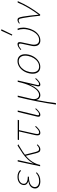

<svg xmlns="http://www.w3.org/2000/svg" viewBox="1209 -1960 1040 3498"><g transform="rotate(-90 1729.0 -211.0)"><path d="M380 -364 367 -347Q326 -391 256 -391Q200 -391 164.5 -365Q129 -339 129 -296Q129 -261 163.5 -242.5Q198 -224 261 -224L258 -204Q171 -204 126 -179.5Q81 -155 72 -114Q70 -102 70 -96Q70 -61 99 -39.5Q128 -18 179 -18Q270 -18 328 -76L338 -61Q308 -31 269.5 -13.5Q231 4 176 4Q117 4 80.5 -22Q44 -48 44 -92Q44 -104 47 -117Q66 -195 177 -215Q142 -225 124 -245Q106 -265 106 -293Q106 -305 109 -317Q119 -361 158.5 -386.5Q198 -412 257 -412Q335 -412 380 -364Z M836 -60 848 -48Q823 -21 801.5 -8.5Q780 4 754 4Q726 4 711 -15Q696 -34 685 -80L640 -261Q505 -149 473 0H449L536 -408H562L496 -114Q528 -178 578 -229Q628 -280 677 -314.5Q726 -349 799 -394L827 -411L850 -399Q830 -386 800 -369Q713 -318 660 -277L708 -87Q718 -49 729 -34Q740 -19 762 -19Q797 -19 836 -60Z M1044 -102Q1037 -73 1037 -53Q1037 -34 1044 -26Q1051 -18 1065 -18Q1088 -18 1112 -35.5Q1136 -53 1171 -90L1183 -78Q1147 -38 1117.5 -17Q1088 4 1059 4Q1034 4 1023 -9Q1012 -22 1012 -48Q1012 -73 1019 -102L1084 -385H927L933 -408H1295L1288 -384L1107 -385Z M1351 -32Q1351 -43 1354 -56L1439 -408H1465L1381 -59Q1378 -47 1378 -39Q1378 -19 1398 -19Q1417 -19 1440 -36.5Q1463 -54 1493 -89L1505 -77Q1469 -37 1440.5 -16.5Q1412 4 1387 4Q1351 4 1351 -32Z M2055 -77Q2019 -37 1990.5 -16.5Q1962 4 1937 4Q1904 4 1904 -31Q1904 -43 1907 -56L1939 -193Q1897 -95 1846.5 -45.5Q1796 4 1743 4Q1715 4 1689.5 -14Q1664 -32 1657 -72L1653 -49Q1632 65 1619.5 139.5Q1607 214 1600 287L1573 289Q1623 -60 1710 -408H1736L1676 -151Q1672 -134 1672 -113Q1672 -72 1692 -45.5Q1712 -19 1747 -19Q1791 -19 1835 -61Q1879 -103 1919 -190.5Q1959 -278 1987 -408H2012L1931 -59Q1928 -46 1928 -38Q1928 -19 1946 -19Q1966 -19 1989 -36.5Q2012 -54 2043 -89Z M2135 -135Q2135 -163 2141 -194Q2154 -258 2187.5 -307.5Q2221 -357 2267.5 -384.5Q2314 -412 2365 -412Q2425 -412 2457.5 -374.5Q2490 -337 2490 -274Q2490 -246 2484 -216Q2471 -154 2438 -104Q2405 -54 2358.5 -25.5Q2312 3 2259 3Q2200 3 2167.5 -34Q2135 -71 2135 -135ZM2458 -216Q2464 -245 2464 -271Q2464 -326 2437.5 -358Q2411 -390 2361 -390Q2318 -390 2278 -366Q2238 -342 2208.5 -297.5Q2179 -253 2167 -195Q2161 -165 2161 -138Q2161 -81 2188.5 -49.5Q2216 -18 2265 -18Q2310 -18 2350 -44Q2390 -70 2418.5 -115.5Q2447 -161 2458 -216Z M2829 -513 2920 -711 2945 -705 2849 -508ZM2637 -107Q2637 -130 2643 -157L2680 -330Q2684 -348 2684 -361Q2684 -389 2661 -389Q2627 -389 2578 -343L2568 -356Q2629 -412 2674 -412Q2711 -412 2711 -371Q2711 -363 2706 -335L2669 -160Q2664 -139 2664 -113Q2664 -67 2686 -42.5Q2708 -18 2748 -18Q2819 -18 2870.5 -79.5Q2922 -141 2941 -232Q2949 -270 2949 -302Q2949 -361 2929 -407L2956 -412Q2975 -361 2975 -308Q2975 -276 2967 -236Q2954 -170 2922.5 -115.5Q2891 -61 2844 -28.5Q2797 4 2740 4Q2692 4 2664.5 -25.5Q2637 -55 2637 -107Z M3458 -408Q3360 -186 3214 1L3192 -1Q3181 -104 3172 -174Q3163 -244 3151 -306Q3144 -343 3139.5 -359.5Q3135 -376 3126.5 -383.5Q3118 -391 3103 -391Q3079 -391 3057 -370L3047 -383Q3063 -396 3080.5 -404Q3098 -412 3114 -412Q3143 -412 3154.5 -390Q3166 -368 3176 -310Q3197 -180 3210 -27Q3349 -212 3432 -409Z"/></g></svg>

Font: Ysabeau Infant Extralight
Style: Italic
Weight: 200
Italic angle: -12°
Designer: Christian Thalmann (Catharsis Fonts)
Version: Version 0.003